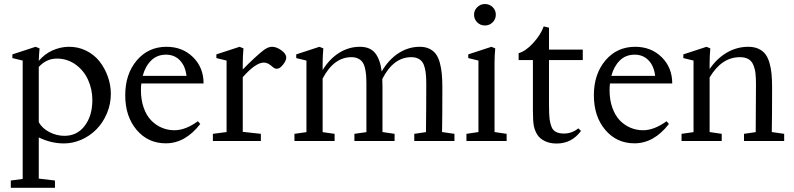

<svg xmlns="http://www.w3.org/2000/svg" viewBox="-20 -689 3880 938"><path d="M32.7 228.5V192.9L90.8 185.1V-393.1L40.5 -405.3V-423.3L153.8 -460.4L173.3 -452.6Q170.4 -423.8 169.4 -391.6Q197.8 -425.3 235.8 -442.4Q273.9 -459.5 313.5 -460.4Q360.4 -461.4 400.4 -441.7Q440.4 -421.9 466.3 -388.9Q492.2 -356 506.8 -314.7Q521.5 -273.4 521.5 -231Q521.5 -180.2 502.2 -134.8Q482.9 -89.4 451.4 -57.4Q419.9 -25.4 378.2 -6.8Q336.4 11.7 292.5 11.7Q229.5 11.7 169.4 -17.6V183.6L248.5 192.9V228.5ZM257.8 -402.8Q206.5 -402.8 169.4 -361.8V-91.8Q186.5 -61.5 221.7 -43.5Q256.8 -25.4 294.9 -25.4Q356.9 -25.4 394 -74.5Q431.2 -123.5 431.2 -200.2Q431.2 -252.9 410.2 -299.1Q389.2 -345.2 348.9 -374Q308.6 -402.8 257.8 -402.8Z M790 11.2Q703.1 11.2 647.5 -54.4Q591.8 -120.1 591.8 -223.6Q591.8 -327.1 648.2 -393.8Q704.6 -460.4 793.5 -460.4Q871.6 -460.4 923.1 -409.7Q974.6 -358.9 974.6 -281.2H670.4Q668.5 -267.1 668.5 -249Q668.5 -200.7 682.1 -162.4Q695.8 -124 718.8 -100.6Q741.7 -77.1 770.8 -64.9Q799.8 -52.7 832 -52.7Q886.2 -52.7 946.8 -96.7L958.5 -83.5Q885.3 11.2 790 11.2ZM791 -421.9Q747.1 -421.9 718.3 -393.3Q689.5 -364.7 677.2 -318.4H891.1Q885.3 -367.2 858.6 -394.5Q832 -421.9 791 -421.9Z M1020 0V-35.2L1086.9 -43.9V-393.1L1037.1 -405.3V-423.3L1150.4 -460.4L1169.4 -452.6Q1166 -414.1 1166 -379.9V-349.6Q1191.9 -376.5 1222.7 -405Q1253.4 -433.6 1270.5 -445.8Q1291 -460.4 1309.1 -460.4Q1330.6 -460.4 1354.5 -443.4Q1378.4 -426.3 1378.4 -407.7Q1378.4 -392.6 1362.5 -372.8Q1346.7 -353 1332.5 -353Q1321.8 -353 1310.5 -363.3Q1289.1 -383.3 1269 -383.3Q1229 -383.3 1166 -312V-44.9L1254.4 -35.2V0Z M1418.5 0V-35.2L1477.1 -43.5V-393.1L1427.2 -405.3V-423.3L1540.5 -460.4L1559.6 -452.6Q1556.2 -414.1 1556.2 -379.9V-346.7Q1589.4 -400.9 1636.5 -430.7Q1683.6 -460.4 1738.3 -460.4Q1788.1 -460.4 1812.7 -429.7Q1837.4 -398.9 1844.7 -339.8Q1877.9 -397 1926.3 -428.7Q1974.6 -460.4 2030.8 -460.4Q2058.1 -460.4 2077.6 -450.9Q2097.2 -441.4 2109.4 -425Q2121.6 -408.7 2128.7 -382.6Q2135.7 -356.4 2138.4 -327.9Q2141.1 -299.3 2141.1 -261.2Q2141.1 -115.2 2139.6 -43.9L2200.2 -35.2V0H2003.9V-35.2L2061 -43.5Q2062.5 -158.2 2062.5 -276.9Q2062.5 -303.2 2061 -321.5Q2059.6 -339.8 2055.2 -357.7Q2050.8 -375.5 2043 -386.2Q2035.2 -397 2021.7 -403.3Q2008.3 -409.7 1989.3 -409.7Q1901.9 -409.7 1847.7 -303.2Q1848.6 -276.9 1848.6 -261.2V-43.9L1907.7 -35.2V0H1711.4V-35.2L1770 -43.5V-276.9Q1770 -303.2 1768.6 -321.5Q1767.1 -339.8 1762.7 -357.7Q1758.3 -375.5 1750.2 -386.2Q1742.2 -397 1728.8 -403.3Q1715.3 -409.7 1696.8 -409.7Q1610.8 -409.7 1556.2 -305.2V-43.5L1614.7 -35.2V0Z M2295.9 -617.2Q2295.9 -638.7 2311.8 -654.1Q2327.6 -669.4 2349.1 -669.4Q2371.1 -669.4 2386.7 -654.3Q2402.3 -639.2 2402.3 -617.2Q2402.3 -595.2 2386.7 -579.8Q2371.1 -564.5 2349.1 -564.5Q2327.1 -564.5 2311.5 -579.8Q2295.9 -595.2 2295.9 -617.2ZM2258.8 0V-35.2L2317.4 -43.9V-393.1L2267.6 -405.3V-423.3L2380.9 -460.4L2399.4 -452.6Q2396 -414.1 2396 -379.9V-43.9L2455.1 -35.2V0Z M2699.7 12.2Q2666 12.2 2641.6 0.2Q2617.2 -11.7 2605.5 -30.3Q2593.3 -49.3 2588.4 -72.3Q2583.5 -95.2 2583.5 -146V-395.5H2513.7V-429.2Q2548.8 -439 2585.4 -479.5Q2622.1 -520 2636.2 -560.1L2662.1 -553.7V-446.8H2827.1V-395.5H2662.1V-180.7Q2662.1 -127.9 2665 -106.4Q2668 -85 2674.8 -68.4Q2687.5 -36.6 2734.9 -36.6Q2774.4 -36.6 2805.2 -62L2818.4 -49.3Q2772.9 12.2 2699.7 12.2Z M3079.6 11.2Q2992.7 11.2 2937 -54.4Q2881.3 -120.1 2881.3 -223.6Q2881.3 -327.1 2937.7 -393.8Q2994.1 -460.4 3083 -460.4Q3161.1 -460.4 3212.6 -409.7Q3264.2 -358.9 3264.2 -281.2H2960Q2958 -267.1 2958 -249Q2958 -200.7 2971.7 -162.4Q2985.4 -124 3008.3 -100.6Q3031.2 -77.1 3060.3 -64.9Q3089.4 -52.7 3121.6 -52.7Q3175.8 -52.7 3236.3 -96.7L3248 -83.5Q3174.8 11.2 3079.6 11.2ZM3080.6 -421.9Q3036.6 -421.9 3007.8 -393.3Q2979 -364.7 2966.8 -318.4H3180.7Q3174.8 -367.2 3148.2 -394.5Q3121.6 -421.9 3080.6 -421.9Z M3309.6 0V-35.2L3368.2 -43.5V-393.1L3318.4 -405.3V-423.3L3431.6 -460.4L3450.2 -452.6Q3446.8 -414.1 3446.8 -379.9V-351.6Q3481.9 -403.3 3530.8 -431.9Q3579.6 -460.4 3635.7 -460.4Q3664.1 -460.4 3685.1 -450.9Q3706.1 -441.4 3718.8 -425Q3731.4 -408.7 3739 -382.6Q3746.6 -356.4 3749.3 -327.9Q3752 -299.3 3752 -261.2Q3752 -115.2 3750.5 -43.9L3811 -35.2V0H3614.7V-35.2L3671.9 -43.5Q3673.3 -158.2 3673.3 -276.9Q3673.3 -310.1 3670.7 -331.8Q3668 -353.5 3659.9 -372.6Q3651.9 -391.6 3635.7 -400.6Q3619.6 -409.7 3594.7 -409.7Q3505.4 -409.7 3446.8 -310.5V-43.9L3505.9 -35.2V0Z"/></svg>

Font: Elstob 8pt
Style: Regular
Weight: 400
Designer: Peter S. Baker
Version: Version 1.015